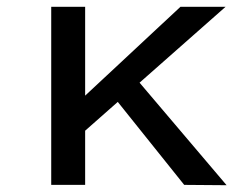

<svg xmlns="http://www.w3.org/2000/svg" viewBox="-20 -545 735 566"><path d="M220 -150 217 -250 512 -525H645ZM131 0V-525H231V0ZM523 0 302 -276 373 -323 648 1Z"/></svg>

Font: Lexend Exa
Style: Regular
Weight: 400
Designer: Bonnie Shaver-Troup, Thomas Jockin
Foundry: Lexend
Version: Version 1.007